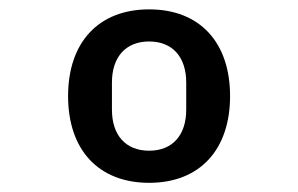

<svg xmlns="http://www.w3.org/2000/svg" viewBox="-20 -730 640 412"><path d="M300.1 -337.7C408.7 -337.7 473.7 -408.7 473.7 -523.8C473.7 -639.2 408.7 -709.9 300.1 -709.9C191.4 -709.9 126.1 -639.2 126.1 -523.8C126.1 -408.7 191.1 -337.7 300.1 -337.7ZM220.2 -494.7V-552.9C220.2 -607.2 249.3 -641 300.1 -641C350.5 -641 379.6 -607.2 379.6 -552.9V-494.7C379.6 -440.3 350.5 -406.6 300.1 -406.6C249.3 -406.6 220.2 -440.3 220.2 -494.7Z"/></svg>

Font: Margiela Mono SemiBold
Style: Regular
Weight: 600
Designer: Mike Abbink, Paul van der Laan, Pieter van Rosmalen
Foundry: Bold Monday
Version: Version 2.003 2021